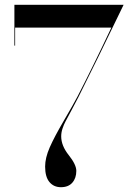

<svg xmlns="http://www.w3.org/2000/svg" viewBox="-20 -770 545 800"><path d="M168 -76Q168 -112 187 -155.5Q206 -199 247 -269Q288 -339 303 -368Q364 -486 444 -655H43V-580H40V-750H495Q377 -505 307 -366Q293 -339 276.5 -308Q260 -277 253 -264Q246 -251 240.5 -234.5Q235 -218 235 -202Q235 -163 266.5 -123.5Q298 -84 298 -58Q298 -28 281.5 -9Q265 10 234 10Q204 10 186 -11.5Q168 -33 168 -76Z"/></svg>

Font: Bodoni* 72
Style: Regular
Weight: 400
Version: Version 1.003